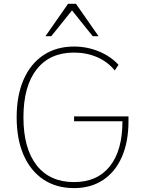

<svg xmlns="http://www.w3.org/2000/svg" viewBox="-20 -968 757 996"><path d="M101.6 -359.4Q101.6 -198.2 169.9 -110.8Q238.3 -23.4 364.3 -23.4Q484.4 -23.4 549.8 -105.5Q615.2 -187.5 615.2 -338.9H364.3V-364.3H646.5V-338.9Q646.5 -232.4 612.3 -154.3Q578.1 -76.2 514.6 -34.2Q451.2 7.8 364.3 7.8Q272.5 7.8 205.6 -36.6Q138.7 -81.1 102.5 -163.6Q66.4 -246.1 66.4 -359.4Q66.4 -472.7 102.5 -555.2Q138.7 -637.7 205.6 -682.1Q272.5 -726.6 364.3 -726.6Q431.6 -726.6 493.2 -701.2Q554.7 -675.8 594.7 -631.8L575.2 -602.5Q539.1 -647.5 483.9 -671.4Q428.7 -695.3 364.3 -695.3Q238.3 -695.3 169.9 -607.9Q101.6 -520.5 101.6 -359.4ZM333 -948.2H374L491.2 -780.3H460.9L353.5 -914.1L246.1 -780.3H215.8Z"/></svg>

Font: Min Sans VF VF
Style: Regular
Weight: 400
Designer: Jinseong-Kim, NotoSansCJK, Nunito
Foundry: Jinseong-Kim
Version: Version 1.420;Glyphs 3.1.2 (3151)